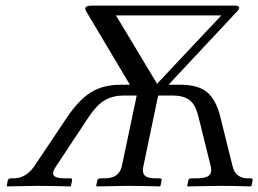

<svg xmlns="http://www.w3.org/2000/svg" viewBox="-20 -665 924 687"><path d="M395 -609.9 542 -365.2 772 -609.9ZM469.2 -323.2H422.9Q384.8 -323.2 355.7 -306.9Q326.7 -290.5 295.9 -244.1L181.2 -70.8Q169.9 -54.7 169.9 -44.9Q169.9 -26.9 211.9 -26.9H231.9Q239.3 -26.9 237.8 -19L233.9 0L231.9 2Q147 0 112.8 0L5.9 2L3.9 0L7.8 -19Q10.7 -26.9 18.1 -26.9H28.8Q72.8 -26.9 103 -70.8L219.2 -244.1Q261.7 -307.6 305.4 -334.7Q349.1 -361.8 412.1 -361.8H444.8L288.1 -625Q285.2 -629.4 285.2 -633.8Q285.2 -645 309.1 -645H817.9Q835.9 -645 835.9 -637.2Q835.9 -631.8 829.1 -625L583 -361.8H626Q689 -361.8 721.4 -334.7Q753.9 -307.6 769 -244.1L812 -70.8Q816.4 -49.8 830.6 -38.3Q844.7 -26.9 866.2 -26.9H877Q885.3 -26.9 883.8 -19L879.9 0L877 2Q809.1 0 771 0L650.9 2L649.9 0L653.8 -19Q655.3 -26.9 663.1 -26.9H684.1Q710 -26.9 722.9 -33.7Q735.8 -40.5 735.8 -57.1Q735.8 -61 733.9 -70.8L690.9 -244.1Q680.2 -290.5 658.2 -306.9Q636.2 -323.2 598.1 -323.2H545.9L493.2 -70.8Q491.2 -61 491.2 -57.1Q491.2 -41 501.7 -33.9Q512.2 -26.9 536.1 -26.9H551.8Q559.6 -26.9 558.1 -19L554.2 0L551.8 2Q478 0 439.9 0L326.2 2L324.2 0L328.1 -19Q331.1 -26.9 336.9 -26.9H354Q406.7 -26.9 416 -70.8Z"/></svg>

Font: Common Serif Medium
Style: Italic
Weight: 500
Italic angle: -12°
Designer: Philipp H. Poll, Khaled Hosny
Foundry: Stefan Peev, Context Ltd.
Version: Version 1.026